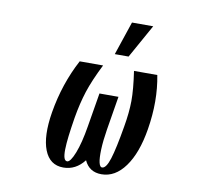

<svg xmlns="http://www.w3.org/2000/svg" viewBox="-82 -869 1019 940"><g transform="rotate(10 427.0 -398.5)"><path d="M280.5 -545.5H396.7Q355.5 -463.4 335.9 -402.9Q316.4 -342.3 304 -269.2Q295.1 -214.1 290.5 -175.8Q285.9 -137.4 285.3 -108.7Q284.8 -79.9 289.6 -66.2Q294.4 -52.6 304.7 -52.6Q321 -52.6 341.1 -103.5Q361.2 -154.5 375 -239L403.1 -407.3H497.5L469.8 -239Q460.6 -182.5 459 -139Q457.4 -95.5 462.5 -74Q467.7 -52.6 478 -52.6Q498.6 -52.6 515.1 -104.9Q531.6 -157.3 550.4 -269.2Q562.9 -340.6 563.4 -397.7Q563.9 -454.9 550.4 -545.5H666.2Q690.7 -420.1 666.9 -275.9Q647 -154.8 597.8 -87.2Q548.7 -19.5 480.8 -19.5Q419.7 -19.5 395.2 -73.9Q353 -19.5 291.2 -19.5Q223.7 -19.5 197.1 -87.4Q170.5 -155.2 190.3 -275.9Q214.5 -421.5 280.5 -545.5ZM443.5 -610.1 499.6 -777H605.1L512.1 -610.1Z"/></g></svg>

Font: Karasuma Gothic
Style: Medium Italic
Weight: 500
Italic angle: 9.39998°
Designer: Rasmus Andersson / Ryoko Nishizuka
Foundry: Genbu
Version: Version 1.00